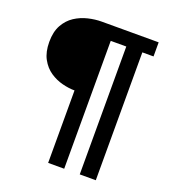

<svg xmlns="http://www.w3.org/2000/svg" viewBox="-131 -809 803 906"><g transform="rotate(20 270.0 -356.5)"><path d="M510.3 -642.1H454.1V0H373.5V-642.1H295.4V0H214.8V-363.8Q186 -363.8 153.1 -372.1Q120.1 -380.4 90.8 -400.1Q61.5 -419.9 43 -453.9Q24.4 -487.8 24.4 -538.6Q24.4 -589.8 43.2 -623.5Q62 -657.2 92 -676.8Q122.1 -696.3 157 -704.6Q191.9 -712.9 224.6 -712.9H510.3Z"/></g></svg>

Font: Andika
Style: Bold
Weight: 700
Designer: Victor Gaultney, Annie Olsen, Julie Remington, Don Collingsworth, Eric Hays, Becca Hirsbrunner
Foundry: SIL International
Version: Version 6.101